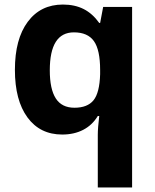

<svg xmlns="http://www.w3.org/2000/svg" viewBox="-20 -576 673 836"><path d="M304.2 -106.9Q360.8 -106.9 387.2 -139.4Q413.6 -171.9 416 -252.9V-271Q416 -358.9 388.9 -397Q361.8 -435.1 301.8 -435.1Q196.8 -435.1 196.8 -270Q196.8 -188 222.9 -147.5Q249 -106.9 304.2 -106.9ZM251 9.8Q154.3 9.8 99.6 -64.7Q44.9 -139.2 44.9 -272Q44.9 -405.8 100.8 -481Q156.7 -556.2 253.9 -556.2Q305.7 -556.2 344.2 -536.6Q382.8 -517.1 412.1 -476.1H416L429.2 -545.9H555.2V240.2H405.8V11.2Q405.8 -18.6 412.1 -70.8H405.8Q381.8 -31.2 342.3 -10.7Q302.7 9.8 251 9.8Z"/></svg>

Font: Sahel FD
Style: Bold-FD
Weight: 700
Foundry: Saber Rastikerdar (saber.rastikerdar@gmail.com)
Version: Version 3.3.0